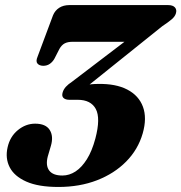

<svg xmlns="http://www.w3.org/2000/svg" viewBox="-20 -720 713 755"><path d="M305.2 -366 296.9 -381.1Q306.1 -383.9 316.7 -385.7Q327.4 -387.5 339.5 -388.7Q351.6 -389.9 364.2 -389.9Q435.1 -391.5 480.5 -367.8Q526 -344.1 542.2 -299.9Q558.4 -255.8 541.2 -195.5Q522.8 -131.9 476.1 -84.7Q429.4 -37.4 361.3 -11.1Q293.2 15.2 209.6 15.2Q130.8 15.2 83.3 -6Q35.9 -27.2 18 -62.5Q0.1 -97.7 9.8 -140.4Q19.1 -182.7 50.1 -208.2Q81.2 -233.7 118.1 -233.7Q159.9 -233.7 175.5 -209Q191.1 -184.3 180.2 -146.7L167.7 -104.2Q158.8 -68.9 173.6 -49.3Q188.4 -29.7 225.5 -29.8Q252.3 -29.8 276.8 -45.6Q301.2 -61.5 321.5 -93.6Q341.8 -125.8 355 -175.2Q376.1 -255.3 356.7 -291.5Q337.2 -327.6 285.2 -327.6H252.5Q237.3 -327.6 229.6 -334.9Q221.9 -342.1 226.6 -357.4Q230.2 -368.9 239.2 -378.9Q248.2 -388.8 263.6 -398.9L538.8 -608.5L526.1 -555.7H266.2Q246.2 -555.7 234.2 -549.3Q222.3 -542.9 213.8 -527.9L194.1 -489.4Q187.1 -476.8 176 -469Q165 -461.2 149.7 -461.2Q134.3 -461.7 127.2 -470.3Q120 -478.8 127.6 -496.8L188.5 -659.9Q196.3 -678.7 212.8 -689.4Q229.4 -700 253 -700H641.1Q659.9 -700 668 -690.7Q676.2 -681.3 671.5 -666.8Q668 -654.9 654.9 -643.8Q641.9 -632.7 618.3 -617.1Z"/></svg>

Font: Fraunces Wonky
Style: Italic
Weight: 900
Italic angle: -16°
Version: Version 1.000;[b76b70a41]